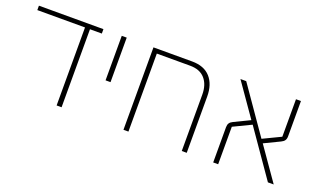

<svg xmlns="http://www.w3.org/2000/svg" viewBox="-67 -954 2168 1309"><g transform="rotate(20 1017.5 -299.0)"><path d="M383 -566H37V-598H505V-566H419V0H383Z M638 -598H674V-275H638Z M868 -598H1148Q1236 -598 1281.5 -547Q1327 -496 1327 -408V0H1291V-409Q1291 -481 1254 -523.5Q1217 -566 1146 -566H904V0H868Z M1519 -256Q1519 -274 1526.5 -285.5Q1534 -297 1551 -305L1665 -360L1499 -598H1541L1773 -264L1902 -326V-598H1938V-342Q1938 -324 1930.5 -312.5Q1923 -301 1906 -293L1792 -238L1958 0H1916L1684 -334L1555 -272V0H1519Z"/></g></svg>

Font: IBM Plex Sans Hebrew ExtLt
Style: Regular
Weight: 200
Designer: Mike Abbink, Paul van der Laan, Pieter van Rosmalen, Yanek Iontef
Foundry: Bold Monday
Version: Version 1.3